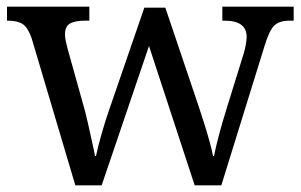

<svg xmlns="http://www.w3.org/2000/svg" viewBox="-20 -556 902 576"><path d="M75 -441Q64 -473 48.5 -483.5Q33 -494 4 -494H1V-536H248V-494H235Q205 -494 190 -485.5Q175 -477 175 -452Q175 -444 177.5 -432Q180 -420 183 -409L230 -241Q237 -217 243.5 -187.5Q250 -158 256 -131.5Q262 -105 265 -88H268Q273 -113 284.5 -153.5Q296 -194 309 -231L413 -533H476L576 -237Q584 -213 593 -184.5Q602 -156 609 -130.5Q616 -105 619 -88H622Q627 -113 636.5 -149.5Q646 -186 661 -234L711 -395Q715 -408 717.5 -422.5Q720 -437 720 -445Q720 -494 654 -494H647V-536H861V-494H848Q819 -494 803.5 -480Q788 -466 773 -416L644 0H564L427 -418L285 0H206Z"/></svg>

Font: Noto Serif Vithkuqi
Style: Regular
Weight: 400
Version: Version 1.005